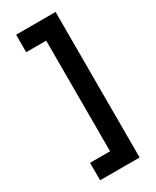

<svg xmlns="http://www.w3.org/2000/svg" viewBox="-205 -807 743 914"><g transform="rotate(-30 166.5 -350.0)"><path d="M274 -750V50H57V-46H167V-654H57V-750Z"/></g></svg>

Font: Haskoy SemiBold
Style: Regular
Weight: 600
Designer: Ertekin Erdin
Foundry: Ertekin Erdin
Version: Version 1.500; ttfautohint (v1.8.3)